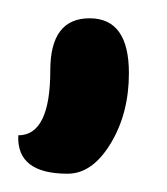

<svg xmlns="http://www.w3.org/2000/svg" viewBox="-26 -124 183 210"><path d="M115 -44Q115 0 95 33Q75 66 48 66Q-8 66 -6 24Q29 24 29 -47Q29 -104 72 -104Q115 -104 115 -44Z"/></svg>

Font: el_Medula One
Style: Regular
Weight: 400
Designer: Luciano Vergara
Foundry: Luciano Vergara
Version: Version 1.002 August 17, 2020